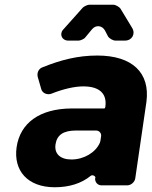

<svg xmlns="http://www.w3.org/2000/svg" viewBox="-20 -781 640 809"><path d="M339 -623 368 -658C384 -677 410 -674 422 -653L435 -628C440 -619 456 -610 466 -610H507C536 -610 552 -638 537 -663L488 -744C483 -752 467 -761 458 -761H355C349 -761 334 -754 329 -749L246 -656C229 -637 241 -610 267 -610H312C319 -610 335 -617 339 -623ZM390 -547C309 -547 237 -529 158 -497C142 -491 135 -473 139 -457L154 -405C159 -388 179 -380 196 -386C246 -406 294 -417 331 -417C401 -417 431 -385 424 -332L423 -328C423 -326 421 -324 419 -324H281C147 -323 65 -263 50 -161C36 -62 96 8 211 8C271 8 323 -8 362 -40C369 -46 383 -40 382 -31H381C379 -14 391 0 408 0H516C532 0 548 -14 550 -30L597 -352C613 -474 538 -547 390 -547ZM281 -109C233 -109 208 -134 214 -173C220 -213 248 -231 300 -231H385C398 -231 408 -220 406 -207L403 -187C403 -186 401 -180 401 -180C383 -138 333 -109 281 -109Z"/></svg>

Font: Trueno
Style: RoundBdIt
Weight: 700
Designer: Julieta Ulanovsky, Jasper
Foundry: Julieta Ulanovsky, Cannot Into Space Fonts
Version: Version 3.001